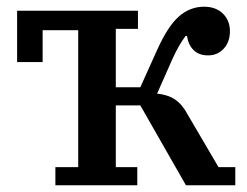

<svg xmlns="http://www.w3.org/2000/svg" viewBox="-20 -552 736 572"><path d="M145 -54H213V-462H107V-367H31V-520H391V-466H325V-292H398L448 -403Q480 -474 513 -503Q546 -532 588 -532Q623 -532 644 -511.5Q665 -491 665 -459Q665 -427 646.5 -407Q628 -387 600 -387Q573 -387 557 -402.5Q541 -418 537 -445H533Q524 -433 514 -416Q504 -399 494 -377L448 -273Q480 -270 501.5 -255.5Q523 -241 539 -211L631 -54H681V0H534L398 -238H325V-54H389V0H145Z"/></svg>

Font: IBM Plex Serif Medium
Style: Regular
Weight: 500
Designer: Mike Abbink, Paul van der Laan, Pieter van Rosmalen
Foundry: Bold Monday
Version: Version 2.5